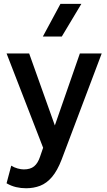

<svg xmlns="http://www.w3.org/2000/svg" viewBox="-20 -780 572 1024"><path d="M119 224Q92 224 66 218Q40 212 15 197.5L40 103.5Q55.5 113.5 74 118.5Q92.5 123.5 107 123.5Q142 123.5 162 107Q182 90.5 193.5 56L210 8L15 -495H135.5L272.5 -111L406 -495H522.5L308.5 71.5Q285.5 131 257 164.2Q228.5 197.5 194 210.8Q159.5 224 119 224ZM208.5 -585 302.5 -759.5H414L309.5 -585Z"/></svg>

Font: Geologica Roman
Style: Regular
Weight: 400
Designer: Sindre Bremnes, Frode Helland
Foundry: Monokrom Skriftforlag AS
Version: Version 1.010;gftools[0.9.28]